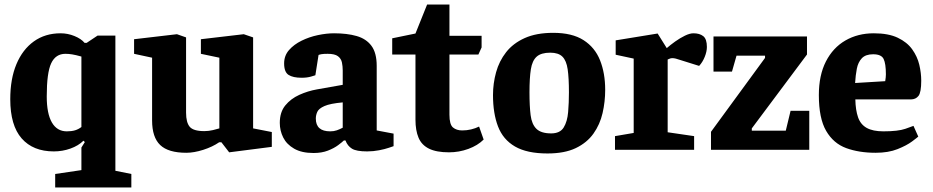

<svg xmlns="http://www.w3.org/2000/svg" viewBox="-20 -657 4090 842"><path d="M222 165V106L337 89V-10L352 -34L346 -40Q324 -18 289 -5.5Q254 7 216 7Q125 7 75 -50Q25 -107 25 -222Q25 -311 52 -375.5Q79 -440 128.5 -475.5Q178 -511 246 -511Q277 -511 306.5 -499Q336 -487 351 -469H360L408 -501H486V92L556 106V165ZM273 -81Q294 -81 309 -85.5Q324 -90 337 -100V-409Q312 -416 296.5 -418.5Q281 -421 267 -421Q224 -421 204.5 -379.5Q185 -338 185 -234Q185 -159 207.5 -120Q230 -81 273 -81Z M797 13Q718 13 682.5 -21Q647 -55 647 -129V-404L568 -421V-485L756 -507L796 -493V-163Q796 -120 812 -101Q828 -82 876 -82Q895 -82 914 -86.5Q933 -91 942 -94V-404L861 -421V-485L1049 -507L1090 -493V-94L1172 -78V-13L985 11L951 -33H941Q912 -13 871.5 0Q831 13 797 13Z M1355 14Q1303 14 1270 -5Q1237 -24 1222 -54Q1207 -84 1207 -118Q1207 -165 1231 -194.5Q1255 -224 1292.5 -241Q1330 -258 1370 -265L1483 -285V-348Q1483 -366 1479.5 -383Q1476 -400 1462 -410.5Q1448 -421 1417 -421Q1399 -421 1390.5 -419.5Q1382 -418 1377 -416L1363 -327Q1361 -326 1343.5 -321Q1326 -316 1303 -316Q1265 -316 1245.5 -328.5Q1226 -341 1226 -379Q1226 -413 1247.5 -437.5Q1269 -462 1302.5 -478.5Q1336 -495 1374 -503Q1412 -511 1445 -511Q1502 -511 1544 -499Q1586 -487 1609 -456Q1632 -425 1632 -368V-85L1706 -71V-16Q1703 -15 1685.5 -9Q1668 -3 1642.5 2Q1617 7 1590 7Q1543 7 1523.5 -5Q1504 -17 1495 -41H1488Q1481 -34 1463 -20.5Q1445 -7 1418 3.5Q1391 14 1355 14ZM1428 -81Q1444 -81 1457 -85.5Q1470 -90 1483 -97V-208Q1428 -203 1403 -192Q1378 -181 1371.5 -166.5Q1365 -152 1365 -137Q1365 -81 1428 -81Z M1949 11Q1894 11 1861.5 -5Q1829 -21 1815.5 -53Q1802 -85 1802 -132V-418H1700V-489L1802 -510L1853 -637H1951V-500H2092V-449L2078 -418H1951V-154Q1951 -111 1966.5 -98Q1982 -85 2007 -85Q2027 -85 2046 -89.5Q2065 -94 2081 -102L2101 -45Q2075 -19 2034 -4Q1993 11 1949 11Z M2381 16Q2291 16 2238.5 -14.5Q2186 -45 2164 -102.5Q2142 -160 2142 -240Q2142 -291 2155.5 -340Q2169 -389 2199.5 -428Q2230 -467 2281 -490Q2332 -513 2406 -513Q2489 -513 2539 -481Q2589 -449 2611.5 -392.5Q2634 -336 2634 -263Q2634 -211 2622.5 -161Q2611 -111 2582.5 -71Q2554 -31 2505 -7.5Q2456 16 2381 16ZM2397 -72Q2436 -72 2452 -98Q2468 -124 2471.5 -165.5Q2475 -207 2475 -252Q2475 -315 2469.5 -353Q2464 -391 2446.5 -408.5Q2429 -426 2393 -426Q2353 -426 2333.5 -408.5Q2314 -391 2308 -353Q2302 -315 2302 -252Q2302 -192 2307 -152Q2312 -112 2332.5 -92Q2353 -72 2397 -72Z M2677 0V-60L2759 -74V-400L2680 -417V-480L2864 -510L2904 -446Q2920 -460 2941 -475Q2962 -490 2983.5 -500.5Q3005 -511 3021 -511Q3048 -511 3064 -498.5Q3080 -486 3080 -451Q3080 -431 3070.5 -407.5Q3061 -384 3046 -368L2963 -394Q2952 -398 2943.5 -400Q2935 -402 2929 -402Q2922 -402 2917.5 -400Q2913 -398 2908 -396V-77L3024 -60V0Z M3098 0V-79L3335 -403V-413H3210L3190 -343H3109V-497H3519V-418L3277 -94V-84H3426L3447 -171H3529V0Z M3820 13Q3747 13 3691 -7.5Q3635 -28 3603 -83Q3571 -138 3571 -240Q3571 -327 3602 -387.5Q3633 -448 3687.5 -479.5Q3742 -511 3812 -511Q3876 -511 3917 -491.5Q3958 -472 3980.5 -440.5Q4003 -409 4011.5 -373Q4020 -337 4020 -303Q4020 -252 4008 -236.5Q3996 -221 3974 -221H3731Q3732 -174 3743 -142.5Q3754 -111 3781 -96Q3808 -81 3854 -81Q3918 -81 3950 -92Q3982 -103 3986 -105L4007 -58Q4003 -54 3979.5 -36.5Q3956 -19 3916 -3Q3876 13 3820 13ZM3730 -293 3862 -301Q3865 -319 3865 -331Q3865 -378 3855 -398.5Q3845 -419 3809 -419Q3776 -419 3759.5 -401.5Q3743 -384 3737.5 -355.5Q3732 -327 3730 -293Z"/></svg>

Font: Faustina Light ExtraBold
Style: Regular
Weight: 800
Version: Version 1.200